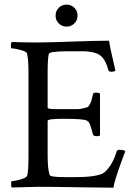

<svg xmlns="http://www.w3.org/2000/svg" viewBox="-20 -829 598 852"><path d="M148.4 -640.6Q192.4 -640.6 300.8 -644.5Q409.2 -648.4 463.9 -648.4Q467.8 -620.1 479 -573.7Q490.2 -527.3 492.2 -515.6Q487.3 -510.7 474.6 -510.7Q461.9 -510.7 460.9 -517.6Q446.3 -571.3 419.9 -586.4Q393.6 -601.6 347.7 -601.6H282.2Q198.2 -601.6 196.3 -588.9Q191.4 -565.4 191.4 -506.8V-350.6Q191.4 -344.7 233.4 -344.7H285.2Q312.5 -344.7 324.7 -344.7Q336.9 -344.7 350.6 -348.6Q364.3 -352.5 368.2 -353.5Q372.1 -354.5 378.4 -366.2Q384.8 -377.9 385.7 -383.3Q386.7 -388.7 392.6 -411.1Q393.6 -418 407.2 -418Q418.9 -418 423.8 -413.1V-228.5Q419.9 -224.6 408.2 -224.6Q395.5 -224.6 392.6 -232.4Q385.7 -258.8 380.9 -272Q376 -285.2 373.5 -287.6Q371.1 -290 365.2 -293.9Q352.5 -301.8 261.7 -301.8Q191.4 -301.8 191.4 -293V-141.6Q191.4 -78.1 200.2 -52.7Q203.1 -43 266.6 -43H313.5Q404.3 -43 436.5 -59.6Q451.2 -67.4 469.2 -94.2Q487.3 -121.1 498 -158.2Q500 -164.1 511.7 -164.1Q530.3 -164.1 536.1 -158.2Q531.2 -145.5 521 -117.7Q510.7 -89.8 504.9 -72.8Q499 -55.7 492.2 -33.2Q485.4 -10.7 483.4 3.9Q433.6 3.9 326.2 2Q218.8 0 150.4 0L32.2 2.9Q29.3 0 29.3 -12.7Q29.3 -25.4 32.2 -25.4Q44.9 -25.4 69.8 -32.2Q94.7 -39.1 99.6 -47.9Q106.4 -59.6 106.4 -139.6V-508.8Q106.4 -566.4 99.6 -592.8Q96.7 -600.6 70.8 -607.4Q44.9 -614.3 32.2 -614.3Q28.3 -614.3 28.3 -626Q28.3 -638.7 32.2 -642.6Q83 -640.6 148.4 -640.6ZM240.7 -725.1Q226.6 -739.3 226.6 -759.8Q226.6 -780.3 240.7 -794.4Q254.9 -808.6 275.4 -808.6Q295.9 -808.6 310.1 -794.4Q324.2 -780.3 324.2 -759.8Q324.2 -739.3 310.1 -725.1Q295.9 -710.9 275.4 -710.9Q254.9 -710.9 240.7 -725.1Z"/></svg>

Font: Crimson Text
Style: Regular
Weight: 400
Version: Version 0.13